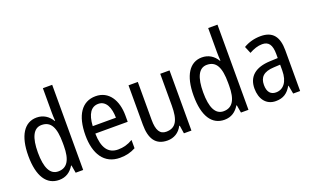

<svg xmlns="http://www.w3.org/2000/svg" viewBox="-84 -1180 2610 1610"><g transform="rotate(-20 1221.5 -375.0)"><path d="M222 10C283 10 325 -20 355 -69H359L371 0H438V-760H355V-543C355 -523 356 -494 358 -468H354C325 -517 279 -547 220 -547C111 -547 46 -448 46 -268C46 -86 110 10 222 10ZM239 -60C166 -60 131 -132 131 -267C131 -399 165 -474 238 -474C322 -474 355 -408 355 -272V-246C355 -122 319 -60 239 -60Z M746 -546C624 -546 555 -445 555 -265C555 -102 623 10 765 10C819 10 862 -1 905 -24V-98C861 -72 820 -61 773 -61C685 -61 640 -125 638 -252H927V-308C927 -444 864 -546 746 -546ZM746 -478C815 -478 845 -407 846 -318H639C645 -425 682 -478 746 -478Z M1404 -537H1321V-253C1321 -126 1291 -63 1203 -63C1147 -63 1121 -106 1121 -199V-537H1038V-186C1038 -62 1082 10 1189 10C1245 10 1294 -18 1321 -72H1326L1337 0H1404Z M1697 10C1758 10 1800 -20 1830 -69H1834L1846 0H1913V-760H1830V-543C1830 -523 1831 -494 1833 -468H1829C1800 -517 1754 -547 1695 -547C1586 -547 1521 -448 1521 -268C1521 -86 1585 10 1697 10ZM1714 -60C1641 -60 1606 -132 1606 -267C1606 -399 1640 -474 1713 -474C1797 -474 1830 -408 1830 -272V-246C1830 -122 1794 -60 1714 -60Z M2219 -546C2162 -546 2109 -531 2066 -505L2092 -443C2132 -465 2170 -478 2208 -478C2265 -478 2292 -443 2292 -359V-324L2222 -321C2090 -316 2021 -256 2021 -150C2021 -58 2068 10 2155 10C2222 10 2262 -18 2295 -75H2298L2312 0H2374V-363C2374 -483 2328 -546 2219 -546ZM2235 -262 2292 -265V-213C2292 -113 2247 -58 2181 -58C2135 -58 2106 -87 2106 -151C2106 -220 2143 -258 2235 -262Z"/></g></svg>

Font: Noto Sans Telugu Condensed
Style: Regular
Weight: 400
Width: 3
Designer: Jelle Bosma - Monotype Design Team
Foundry: Monotype Imaging Inc.
Version: Version 2.005